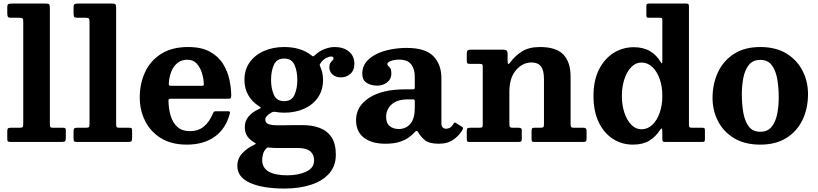

<svg xmlns="http://www.w3.org/2000/svg" viewBox="-20 -800 4608 1082"><path d="M87 -700H43.5Q27 -700 24 -706Q21 -712 21 -727V-756.5Q21 -773.5 26.8 -776.8Q32.5 -780 49 -780H234Q251 -780 256 -776.5Q261 -773 261 -755.5V-104Q261 -88.5 263.5 -84.2Q266 -80 281.5 -80H336Q344.5 -80 347.8 -77.2Q351 -74.5 351 -65V-23.5Q351 -7 346 -3.5Q341 0 324.5 0H41Q29.5 0 25.2 -2.8Q21 -5.5 21 -17.5V-60.5Q21 -71.5 24.5 -75.8Q28 -80 39 -80H88Q104 -80 107.5 -83.5Q111 -87 111 -103.5V-678.5Q111 -693.5 106.2 -696.8Q101.5 -700 87 -700Z M460.5 -700H417Q400.5 -700 397.5 -706Q394.5 -712 394.5 -727V-756.5Q394.5 -773.5 400.2 -776.8Q406 -780 422.5 -780H607.5Q624.5 -780 629.5 -776.5Q634.5 -773 634.5 -755.5V-104Q634.5 -88.5 637 -84.2Q639.5 -80 655 -80H709.5Q718 -80 721.2 -77.2Q724.5 -74.5 724.5 -65V-23.5Q724.5 -7 719.5 -3.5Q714.5 0 698 0H414.5Q403 0 398.8 -2.8Q394.5 -5.5 394.5 -17.5V-60.5Q394.5 -71.5 398 -75.8Q401.5 -80 412.5 -80H461.5Q477.5 -80 481 -83.5Q484.5 -87 484.5 -103.5V-678.5Q484.5 -693.5 479.8 -696.8Q475 -700 460.5 -700Z M767.5 -250Q767.5 -330 798 -394.5Q828.5 -459 889 -497Q949.5 -535 1040 -535Q1115.5 -535 1163.2 -508.5Q1211 -482 1237 -440Q1263 -398 1273 -350.2Q1283 -302.5 1283 -260.5Q1283 -249.5 1279.8 -246.5Q1276.5 -243.5 1265.5 -243.5H943.5Q934 -243.5 931.5 -240.8Q929 -238 929.5 -229Q930.5 -183.5 942.5 -145.2Q954.5 -107 980.5 -84Q1006.5 -61 1050 -61Q1098 -61 1129.5 -87.5Q1161 -114 1180 -161Q1182.5 -166.5 1185 -169.8Q1187.5 -173 1196 -173H1263.5Q1272.5 -173 1274.8 -170.5Q1277 -168 1275.5 -161.5Q1253.5 -75.5 1190.8 -30.2Q1128 15 1033 15Q945 15 886 -22Q827 -59 797.2 -119.5Q767.5 -180 767.5 -250ZM945 -316.5H1114.5Q1124.5 -316.5 1126.5 -318Q1128.5 -319.5 1128.5 -327.5Q1127.5 -357.5 1117.8 -389Q1108 -420.5 1088.2 -442Q1068.5 -463.5 1037 -463.5Q1002 -463.5 979.2 -444.5Q956.5 -425.5 945 -395.5Q933.5 -365.5 931.5 -332Q931 -323 932.5 -319.8Q934 -316.5 945 -316.5Z M1357.5 -350Q1357.5 -407.5 1387.2 -449Q1417 -490.5 1467.8 -512.8Q1518.5 -535 1581.5 -535Q1675.5 -535 1736 -487.5Q1743 -482 1745 -482.2Q1747 -482.5 1754 -488.5Q1779.5 -512.5 1809.8 -523.8Q1840 -535 1865.5 -535Q1915 -535 1946 -509.8Q1977 -484.5 1977 -441.5Q1977 -403 1954.2 -383.5Q1931.5 -364 1901.5 -364Q1871 -364 1853.5 -380.8Q1836 -397.5 1836 -418Q1836 -437 1842 -445.8Q1848 -454.5 1853.8 -459.5Q1859.5 -464.5 1859.5 -471Q1859.5 -481.5 1846.5 -481.5Q1834 -481.5 1817.5 -473Q1801 -464.5 1787.5 -445.5Q1783 -439.5 1782 -436.2Q1781 -433 1784 -426Q1800.5 -391 1800.5 -350Q1800.5 -292.5 1772 -251Q1743.5 -209.5 1694 -187.2Q1644.5 -165 1581.5 -165Q1568.5 -165 1556.2 -166.2Q1544 -167.5 1532 -169.5Q1519 -171.5 1508.5 -165Q1494.5 -157.5 1484.8 -147.2Q1475 -137 1475 -126.5Q1475 -107.5 1493 -100.8Q1511 -94 1544.5 -94Q1557 -94 1585.5 -94.2Q1614 -94.5 1642.8 -94.8Q1671.5 -95 1685.5 -95Q1738 -95 1780.5 -79.5Q1823 -64 1847.8 -27.5Q1872.5 9 1872.5 72Q1872.5 135 1835.5 177.2Q1798.5 219.5 1733 241Q1667.5 262.5 1582.5 262.5Q1460.5 262.5 1389 230.5Q1317.5 198.5 1317.5 135Q1317.5 93 1345.8 63.2Q1374 33.5 1412 16Q1422.5 11.5 1421.5 9.2Q1420.5 7 1411.5 2Q1388 -11.5 1373.8 -32.2Q1359.5 -53 1359.5 -84Q1359.5 -118.5 1380.8 -143.5Q1402 -168.5 1439 -185.5Q1451 -190.5 1450 -193Q1449 -195.5 1440 -201.5Q1401.5 -225 1379.5 -263Q1357.5 -301 1357.5 -350ZM1507.5 -350Q1507.5 -302 1523.2 -266Q1539 -230 1581.5 -230Q1624 -230 1639.8 -266Q1655.5 -302 1655.5 -350Q1655.5 -398 1639.8 -434Q1624 -470 1581.5 -470Q1539 -470 1523.2 -434Q1507.5 -398 1507.5 -350ZM1750 104Q1750 71 1728.2 52.5Q1706.5 34 1657.5 34H1553.5Q1540 34 1526.8 33.8Q1513.5 33.5 1501 32Q1494 31 1489.8 31.2Q1485.5 31.5 1481.5 35.5Q1466 52 1461.8 70Q1457.5 88 1457.5 102Q1457.5 145.5 1494 166.8Q1530.5 188 1598.5 188Q1661.5 188 1705.8 167.2Q1750 146.5 1750 104Z M1986.5 -123Q1986.5 -201 2060.2 -248.8Q2134 -296.5 2263 -296.5H2304.5Q2313 -296.5 2315.2 -298.5Q2317.5 -300.5 2317.5 -309.5V-367Q2317.5 -411.5 2296.8 -437.8Q2276 -464 2229.5 -464Q2203.5 -464 2183.2 -456.8Q2163 -449.5 2163 -439.5Q2163 -432 2168.5 -427.8Q2174 -423.5 2179.8 -415Q2185.5 -406.5 2185.5 -385.5Q2185.5 -354.5 2162 -336Q2138.5 -317.5 2105.5 -317.5Q2071 -317.5 2046.2 -333.2Q2021.5 -349 2021.5 -385.5Q2021.5 -423 2043.2 -450.2Q2065 -477.5 2101.2 -495.2Q2137.5 -513 2182 -521.5Q2226.5 -530 2272 -530Q2377 -530 2422.2 -483.5Q2467.5 -437 2467.5 -359.5V-103.5Q2467.5 -88.5 2475.2 -81.5Q2483 -74.5 2493.5 -74.5Q2504 -74.5 2514.8 -80Q2525.5 -85.5 2536.5 -104Q2541.5 -112.5 2548 -107.5L2585.5 -84.5Q2592 -80.5 2588.5 -72.5Q2571 -39 2537.2 -14.5Q2503.5 10 2454.5 10H2454Q2399 10 2375.5 -9.2Q2352 -28.5 2339.5 -50.5Q2332.5 -61.5 2327.8 -62Q2323 -62.5 2315.5 -53.5Q2303.5 -40 2283.2 -25.2Q2263 -10.5 2231 -0.2Q2199 10 2151.5 10Q2075 10 2030.8 -24Q1986.5 -58 1986.5 -123ZM2156 -140.5Q2156 -105.5 2176.2 -89.2Q2196.5 -73 2226.5 -73Q2268 -73 2292.8 -102.5Q2317.5 -132 2317.5 -191V-230Q2317.5 -240 2307.5 -240H2279.5Q2218.5 -240 2187.2 -211.8Q2156 -183.5 2156 -140.5Z M2683 -440H2628Q2616.5 -440 2613.5 -443.8Q2610.5 -447.5 2610.5 -459V-501Q2610.5 -512.5 2615.8 -516.2Q2621 -520 2631.5 -520H2818.5Q2840.5 -520 2840.5 -499V-460.5Q2840.5 -441.5 2844.2 -439.8Q2848 -438 2855.5 -448.5Q2881 -483.5 2920 -509.2Q2959 -535 3023.5 -535Q3115 -535 3155.2 -492.2Q3195.5 -449.5 3195.5 -369V-102Q3195.5 -88 3198.8 -84Q3202 -80 3216.5 -80H3270Q3285.5 -80 3285.5 -63.5V-18.5Q3285.5 -5 3280.8 -2.5Q3276 0 3263 0H2991Q2980 0 2977.8 -4Q2975.5 -8 2975.5 -19.5V-61.5Q2975.5 -70.5 2977.8 -75.2Q2980 -80 2989.5 -80H3025Q3037.5 -80 3041.5 -83.2Q3045.5 -86.5 3045.5 -99.5V-355.5Q3045.5 -403.5 3028.5 -425.8Q3011.5 -448 2975.5 -448Q2924.5 -448 2887.5 -404.2Q2850.5 -360.5 2850.5 -283V-100Q2850.5 -88.5 2854.2 -84.2Q2858 -80 2870 -80H2901.5Q2912.5 -80 2916.5 -77Q2920.5 -74 2920.5 -62.5V-17Q2920.5 -5.5 2915.8 -2.8Q2911 0 2901 0H2625.5Q2615 0 2612.8 -3.8Q2610.5 -7.5 2610.5 -18.5V-61.5Q2610.5 -73.5 2614.2 -76.8Q2618 -80 2629.5 -80H2679.5Q2692 -80 2696.2 -82.5Q2700.5 -85 2700.5 -97.5V-424.5Q2700.5 -435 2697 -437.5Q2693.5 -440 2683 -440Z M3324.5 -259.5Q3324.5 -347 3355.5 -408.2Q3386.5 -469.5 3438 -501.8Q3489.5 -534 3551.5 -534Q3605.5 -534 3643 -511.8Q3680.5 -489.5 3703.5 -450Q3709.5 -440 3711 -443.2Q3712.5 -446.5 3712.5 -466.5V-687Q3712.5 -695.5 3709.5 -697.8Q3706.5 -700 3698 -700H3636Q3627 -700 3624.8 -702.8Q3622.5 -705.5 3622.5 -714.5V-766Q3622.5 -775.5 3626 -777.8Q3629.5 -780 3639.5 -780H3844Q3853.5 -780 3858 -777.5Q3862.5 -775 3862.5 -765V-99.5Q3862.5 -86.5 3865.8 -83.2Q3869 -80 3882 -80H3939Q3947.5 -80 3950 -77.2Q3952.5 -74.5 3952.5 -65.5V-16Q3952.5 -5.5 3949.8 -2.8Q3947 0 3936.5 0H3729Q3718 0 3715.2 -3.5Q3712.5 -7 3712.5 -18V-61Q3712.5 -72 3709.5 -75.2Q3706.5 -78.5 3700 -68Q3674.5 -28.5 3638.2 -6.8Q3602 15 3546.5 15Q3484.5 15 3434.2 -17.2Q3384 -49.5 3354.2 -110.8Q3324.5 -172 3324.5 -259.5ZM3484.5 -259.5Q3484.5 -207.5 3498.8 -164.8Q3513 -122 3537.8 -96.8Q3562.5 -71.5 3594.5 -71.5Q3630 -71.5 3656.5 -96.8Q3683 -122 3697.8 -164.8Q3712.5 -207.5 3712.5 -259.5Q3712.5 -311.5 3697.8 -354.2Q3683 -397 3656.5 -422.2Q3630 -447.5 3594.5 -447.5Q3562.5 -447.5 3537.8 -422.2Q3513 -397 3498.8 -354.2Q3484.5 -311.5 3484.5 -259.5Z M3995.5 -247.5Q3995.5 -327.5 4026 -392.8Q4056.5 -458 4116.5 -496.5Q4176.5 -535 4264.5 -535Q4352.5 -535 4412.5 -498Q4472.5 -461 4503 -400.5Q4533.5 -340 4533.5 -270Q4533.5 -190 4503 -125.5Q4472.5 -61 4412.5 -23Q4352.5 15 4264.5 15Q4176.5 15 4116.5 -21.5Q4056.5 -58 4026 -117.8Q3995.5 -177.5 3995.5 -247.5ZM4160.5 -270Q4160.5 -213 4169 -164.5Q4177.5 -116 4200 -86.8Q4222.5 -57.5 4264.5 -57.5Q4306.5 -57.5 4329 -86Q4351.5 -114.5 4360 -158.8Q4368.5 -203 4368.5 -250Q4368.5 -307 4360 -355.2Q4351.5 -403.5 4329 -433Q4306.5 -462.5 4264.5 -462.5Q4222.5 -462.5 4200 -434Q4177.5 -405.5 4169 -361.2Q4160.5 -317 4160.5 -270Z"/></svg>

Font: Besley
Style: Bold
Weight: 700
Designer: Owen Earl
Foundry: indestructible type*
Version: Version 2.001; ttfautohint (v1.8.3)